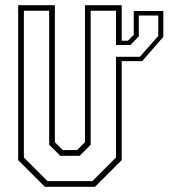

<svg xmlns="http://www.w3.org/2000/svg" viewBox="-20 -720 650 740"><path d="M495.5 -677.5H609.5V-578L528 -484.5H449V-103L346 0H153L50 -103V-700H191.5V-172L222 -141.5H277L307.5 -172V-700H449V-563H473L495.5 -585.5ZM163 -22H336L427 -113V-501H519L590 -581.5V-660H515V-580L483 -546.5H427V-678.5H329.5V-162L287 -119.5H212.5L169.5 -162V-678.5H72V-113Z"/></svg>

Font: Tourney Condensed ExtraLight
Style: Regular
Weight: 200
Width: 3
Designer: Tyler Finck
Foundry: Etcetera Type Co
Version: Version 1.010; ttfautohint (v1.8.3)